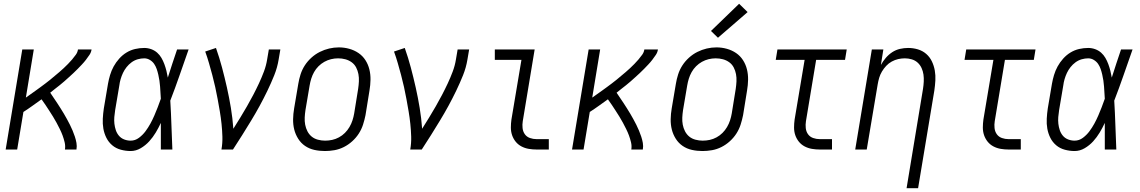

<svg xmlns="http://www.w3.org/2000/svg" viewBox="-20 -792 6040 1017"><path d="M10 0 98 -530H159L117 -275Q130 -284 143 -293.5Q156 -303 169 -312Q182 -321 194.5 -330.5Q207 -340 220 -349.5Q233 -359 245 -369Q257 -379 269.5 -389.5Q282 -400 294 -410Q306 -420 317.5 -431Q329 -442 340.5 -453.5Q352 -465 362 -477Q372 -489 381.5 -502Q391 -515 393 -530H465Q463 -515 454 -501.5Q445 -488 435 -475Q425 -462 414 -450.5Q403 -439 392 -427.5Q381 -416 369 -405Q357 -394 345 -383Q333 -372 321 -361.5Q309 -351 296.5 -341Q284 -331 271 -321Q258 -311 246 -301Q255 -287 264.5 -273.5Q274 -260 283 -246Q292 -232 301 -218Q310 -204 318.5 -189.5Q327 -175 335 -160.5Q343 -146 350.5 -131Q358 -116 364.5 -100.5Q371 -85 376.5 -68.5Q382 -52 385 -35Q388 -18 385 0H324Q327 -19 322.5 -38Q318 -57 311.5 -74.5Q305 -92 296.5 -109Q288 -126 279.5 -142Q271 -158 261 -174Q251 -190 241 -205.5Q231 -221 221 -236Q211 -251 200 -266Q176 -249 152.5 -232Q129 -215 104 -199L71 0Z M672 8Q646 8 620 1Q594 -6 574.5 -22.5Q555 -39 543.5 -62Q532 -85 527.5 -110.5Q523 -136 524.5 -163.5Q526 -191 530 -218L552 -348Q556 -371 563 -394.5Q570 -418 582 -440Q594 -462 611.5 -481.5Q629 -501 650.5 -514Q672 -527 696 -532.5Q720 -538 744 -538Q763 -538 781 -531.5Q799 -525 812.5 -513Q826 -501 835 -485.5Q844 -470 850.5 -452.5Q857 -435 861.5 -417Q866 -399 869 -381Q881 -418 893 -455.5Q905 -493 918 -530H979Q955 -462 931.5 -394Q908 -326 882 -259Q886 -194 888 -129.5Q890 -65 893 0H832Q832 -35 832 -70.5Q832 -106 832 -141Q820 -115 805 -90Q790 -65 770.5 -43.5Q751 -22 725.5 -7Q700 8 672 8ZM672 -47Q696 -47 716 -62Q736 -77 750.5 -96.5Q765 -116 776.5 -137Q788 -158 797.5 -180Q807 -202 815.5 -224Q824 -246 832 -269Q831 -285 830 -301Q829 -317 828 -333Q827 -349 824.5 -365Q822 -381 818.5 -396.5Q815 -412 810 -426.5Q805 -441 796.5 -453.5Q788 -466 774 -474.5Q760 -483 744 -483Q727 -483 709.5 -478Q692 -473 677 -462Q662 -451 650.5 -436.5Q639 -422 631.5 -406Q624 -390 619 -373Q614 -356 612 -339L590 -209Q587 -190 585.5 -172Q584 -154 586 -136.5Q588 -119 593.5 -102.5Q599 -86 610 -73Q621 -60 637.5 -53.5Q654 -47 672 -47Z M1153 0Q1159 -34 1158 -68Q1157 -102 1153.5 -135.5Q1150 -169 1144.5 -201.5Q1139 -234 1133 -266.5Q1127 -299 1120 -331Q1113 -363 1104.5 -394.5Q1096 -426 1087 -457.5Q1078 -489 1067 -519L1124 -538Q1142 -487 1156 -434.5Q1170 -382 1182 -328.5Q1194 -275 1203 -220.5Q1212 -166 1216 -110Q1235 -140 1253 -169.5Q1271 -199 1288 -228.5Q1305 -258 1321 -288.5Q1337 -319 1351.5 -350Q1366 -381 1378 -413Q1390 -445 1395 -477L1404 -530H1465L1456 -477Q1449 -434 1432.5 -393Q1416 -352 1396.5 -311.5Q1377 -271 1355.5 -231.5Q1334 -192 1310.5 -153.5Q1287 -115 1263 -76.5Q1239 -38 1214 0Z M1701 8Q1672 8 1645 2Q1618 -4 1596 -19Q1574 -34 1559.5 -57Q1545 -80 1538.5 -106Q1532 -132 1532.5 -160.5Q1533 -189 1538 -218L1560 -348Q1564 -373 1572 -398Q1580 -423 1594.5 -445.5Q1609 -468 1629.5 -486.5Q1650 -505 1674 -517Q1698 -529 1723.5 -535Q1749 -541 1775 -541Q1803 -541 1830 -533.5Q1857 -526 1879 -511Q1901 -496 1915.5 -473.5Q1930 -451 1936.5 -424.5Q1943 -398 1942.5 -369.5Q1942 -341 1937 -312L1916 -182Q1911 -157 1903 -132Q1895 -107 1880.5 -84.5Q1866 -62 1845.5 -43.5Q1825 -25 1801 -13Q1777 -1 1751.5 3.5Q1726 8 1701 8ZM1702 -47Q1721 -47 1739.5 -51Q1758 -55 1775.5 -64.5Q1793 -74 1807 -88Q1821 -102 1831 -119Q1841 -136 1847 -154.5Q1853 -173 1856 -191L1877 -321Q1880 -341 1881 -361Q1882 -381 1878.5 -399.5Q1875 -418 1866.5 -434.5Q1858 -451 1843 -462Q1828 -473 1809.5 -478Q1791 -483 1771 -483Q1752 -483 1733.5 -478.5Q1715 -474 1698 -464.5Q1681 -455 1667 -441Q1653 -427 1643.5 -410Q1634 -393 1628.5 -375Q1623 -357 1620 -339L1598 -209Q1595 -189 1594 -169.5Q1593 -150 1596.5 -131.5Q1600 -113 1608.5 -96.5Q1617 -80 1631 -68.5Q1645 -57 1664 -52Q1683 -47 1702 -47Z M2153 0Q2159 -34 2158 -68Q2157 -102 2153.5 -135.5Q2150 -169 2144.5 -201.5Q2139 -234 2133 -266.5Q2127 -299 2120 -331Q2113 -363 2104.5 -394.5Q2096 -426 2087 -457.5Q2078 -489 2067 -519L2124 -538Q2142 -487 2156 -434.5Q2170 -382 2182 -328.5Q2194 -275 2203 -220.5Q2212 -166 2216 -110Q2235 -140 2253 -169.5Q2271 -199 2288 -228.5Q2305 -258 2321 -288.5Q2337 -319 2351.5 -350Q2366 -381 2378 -413Q2390 -445 2395 -477L2404 -530H2465L2456 -477Q2449 -434 2432.5 -393Q2416 -352 2396.5 -311.5Q2377 -271 2355.5 -231.5Q2334 -192 2310.5 -153.5Q2287 -115 2263 -76.5Q2239 -38 2214 0Z M2822 0Q2801 0 2780.5 -3.5Q2760 -7 2742 -16.5Q2724 -26 2711.5 -41.5Q2699 -57 2692.5 -76Q2686 -95 2686 -116.5Q2686 -138 2689 -159L2742 -475H2601V-530H2812L2749 -150Q2746 -132 2748 -113.5Q2750 -95 2760 -81Q2770 -67 2787 -61Q2804 -55 2822 -55H2887V0Z M3010 0 3098 -530H3159L3117 -275Q3130 -284 3143 -293.5Q3156 -303 3169 -312Q3182 -321 3194.5 -330.5Q3207 -340 3220 -349.5Q3233 -359 3245 -369Q3257 -379 3269.5 -389.5Q3282 -400 3294 -410Q3306 -420 3317.5 -431Q3329 -442 3340.5 -453.5Q3352 -465 3362 -477Q3372 -489 3381.5 -502Q3391 -515 3393 -530H3465Q3463 -515 3454 -501.5Q3445 -488 3435 -475Q3425 -462 3414 -450.5Q3403 -439 3392 -427.5Q3381 -416 3369 -405Q3357 -394 3345 -383Q3333 -372 3321 -361.5Q3309 -351 3296.5 -341Q3284 -331 3271 -321Q3258 -311 3246 -301Q3255 -287 3264.5 -273.5Q3274 -260 3283 -246Q3292 -232 3301 -218Q3310 -204 3318.5 -189.5Q3327 -175 3335 -160.5Q3343 -146 3350.5 -131Q3358 -116 3364.5 -100.5Q3371 -85 3376.5 -68.5Q3382 -52 3385 -35Q3388 -18 3385 0H3324Q3327 -19 3322.5 -38Q3318 -57 3311.5 -74.5Q3305 -92 3296.5 -109Q3288 -126 3279.5 -142Q3271 -158 3261 -174Q3251 -190 3241 -205.5Q3231 -221 3221 -236Q3211 -251 3200 -266Q3176 -249 3152.5 -232Q3129 -215 3104 -199L3071 0Z M3701 8Q3672 8 3645 2Q3618 -4 3596 -19Q3574 -34 3559.5 -57Q3545 -80 3538.5 -106Q3532 -132 3532.5 -160.5Q3533 -189 3538 -218L3560 -348Q3564 -373 3572 -398Q3580 -423 3594.5 -445.5Q3609 -468 3629.5 -486.5Q3650 -505 3674 -517Q3698 -529 3723.5 -535Q3749 -541 3775 -541Q3803 -541 3830 -533.5Q3857 -526 3879 -511Q3901 -496 3915.5 -473.5Q3930 -451 3936.5 -424.5Q3943 -398 3942.5 -369.5Q3942 -341 3937 -312L3916 -182Q3911 -157 3903 -132Q3895 -107 3880.5 -84.5Q3866 -62 3845.5 -43.5Q3825 -25 3801 -13Q3777 -1 3751.5 3.5Q3726 8 3701 8ZM3702 -47Q3721 -47 3739.5 -51Q3758 -55 3775.5 -64.5Q3793 -74 3807 -88Q3821 -102 3831 -119Q3841 -136 3847 -154.5Q3853 -173 3856 -191L3877 -321Q3880 -341 3881 -361Q3882 -381 3878.5 -399.5Q3875 -418 3866.5 -434.5Q3858 -451 3843 -462Q3828 -473 3809.5 -478Q3791 -483 3771 -483Q3752 -483 3733.5 -478.5Q3715 -474 3698 -464.5Q3681 -455 3667 -441Q3653 -427 3643.5 -410Q3634 -393 3628.5 -375Q3623 -357 3620 -339L3598 -209Q3595 -189 3594 -169.5Q3593 -150 3596.5 -131.5Q3600 -113 3608.5 -96.5Q3617 -80 3631 -68.5Q3645 -57 3664 -52Q3683 -47 3702 -47ZM3783 -592 3746 -628 3895 -772 3940 -728Z M4322 0Q4301 0 4280.5 -3.5Q4260 -7 4242 -16.5Q4224 -26 4211.5 -41.5Q4199 -57 4192.5 -76Q4186 -95 4186 -116.5Q4186 -138 4189 -159L4242 -475H4089L4098 -530H4465L4456 -475H4303L4249 -150Q4246 -132 4248 -113.5Q4250 -95 4260 -81Q4270 -67 4287 -61Q4304 -55 4322 -55H4387V0Z M4782 205 4869 -321Q4872 -340 4873 -359.5Q4874 -379 4871.5 -397Q4869 -415 4861.5 -431.5Q4854 -448 4841 -460Q4828 -472 4810 -477.5Q4792 -483 4773 -483Q4755 -483 4737.5 -479Q4720 -475 4703.5 -466Q4687 -457 4674 -443Q4661 -429 4651.5 -413Q4642 -397 4637 -380Q4632 -363 4629 -345L4571 0H4510L4598 -530H4659L4646 -448Q4657 -468 4672 -485.5Q4687 -503 4706 -515.5Q4725 -528 4747 -533Q4769 -538 4790 -538Q4817 -538 4842 -530.5Q4867 -523 4886 -506.5Q4905 -490 4916 -467Q4927 -444 4931.5 -418.5Q4936 -393 4934.5 -366Q4933 -339 4929 -312L4843 205Z M5322 0Q5301 0 5280.5 -3.5Q5260 -7 5242 -16.5Q5224 -26 5211.5 -41.5Q5199 -57 5192.5 -76Q5186 -95 5186 -116.5Q5186 -138 5189 -159L5242 -475H5089L5098 -530H5465L5456 -475H5303L5249 -150Q5246 -132 5248 -113.5Q5250 -95 5260 -81Q5270 -67 5287 -61Q5304 -55 5322 -55H5387V0Z M5672 8Q5646 8 5620 1Q5594 -6 5574.5 -22.5Q5555 -39 5543.5 -62Q5532 -85 5527.5 -110.5Q5523 -136 5524.5 -163.5Q5526 -191 5530 -218L5552 -348Q5556 -371 5563 -394.5Q5570 -418 5582 -440Q5594 -462 5611.5 -481.5Q5629 -501 5650.5 -514Q5672 -527 5696 -532.5Q5720 -538 5744 -538Q5763 -538 5781 -531.5Q5799 -525 5812.5 -513Q5826 -501 5835 -485.5Q5844 -470 5850.5 -452.5Q5857 -435 5861.5 -417Q5866 -399 5869 -381Q5881 -418 5893 -455.5Q5905 -493 5918 -530H5979Q5955 -462 5931.5 -394Q5908 -326 5882 -259Q5886 -194 5888 -129.5Q5890 -65 5893 0H5832Q5832 -35 5832 -70.5Q5832 -106 5832 -141Q5820 -115 5805 -90Q5790 -65 5770.5 -43.5Q5751 -22 5725.5 -7Q5700 8 5672 8ZM5672 -47Q5696 -47 5716 -62Q5736 -77 5750.5 -96.5Q5765 -116 5776.5 -137Q5788 -158 5797.5 -180Q5807 -202 5815.5 -224Q5824 -246 5832 -269Q5831 -285 5830 -301Q5829 -317 5828 -333Q5827 -349 5824.5 -365Q5822 -381 5818.5 -396.5Q5815 -412 5810 -426.5Q5805 -441 5796.5 -453.5Q5788 -466 5774 -474.5Q5760 -483 5744 -483Q5727 -483 5709.5 -478Q5692 -473 5677 -462Q5662 -451 5650.5 -436.5Q5639 -422 5631.5 -406Q5624 -390 5619 -373Q5614 -356 5612 -339L5590 -209Q5587 -190 5585.5 -172Q5584 -154 5586 -136.5Q5588 -119 5593.5 -102.5Q5599 -86 5610 -73Q5621 -60 5637.5 -53.5Q5654 -47 5672 -47Z"/></svg>

Font: Iosevka Curly Light Oblique
Style: Regular
Weight: 300
Italic angle: -9°
Monospace: yes
Designer: Belleve Invis
Foundry: Belleve Invis
Version: Version 11.1.0; ttfautohint (v1.8.3)